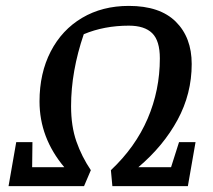

<svg xmlns="http://www.w3.org/2000/svg" viewBox="-20 -631 722 651"><path d="M643 -149 617 0H361L356 -54Q439 -132 480.5 -228.5Q522 -325 522 -433Q522 -493 496 -518.5Q470 -544 417 -544Q333 -544 264 -515Q221 -389 221 -271Q221 -203 239 -151.5Q257 -100 288 -54L265 0H9L35 -149H90L89 -64H198Q114 -164 114 -287Q114 -383 152 -456.5Q190 -530 258.5 -570.5Q327 -611 417 -611Q522 -611 576 -557.5Q630 -504 630 -414Q630 -313 582 -224.5Q534 -136 449 -64H560L587 -149Z"/></svg>

Font: Grenze Medium
Style: Italic
Weight: 500
Italic angle: -10°
Designer: Renata Polastri
Foundry: Omnibus-Type
Version: Version 1.002; ttfautohint (v1.8)